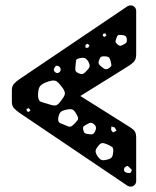

<svg xmlns="http://www.w3.org/2000/svg" viewBox="-20 -683 578 712"><path d="M464 9Q463 9 460 8.5Q457 8 453 6L53 -264Q40 -273 32 -281.5Q24 -290 24 -306V-348Q24 -364 32 -372.5Q40 -381 53 -390L453 -660Q457 -662 460 -662.5Q463 -663 464 -663Q473 -663 479 -657Q485 -651 485 -642V-480Q485 -461 473.5 -451Q462 -441 453 -436L278 -327L453 -217Q462 -212 473.5 -203Q485 -194 485 -174V-12Q485 -3 479 3Q473 9 464 9ZM370 -560 362 -557 361 -550 367 -546 375 -552ZM433 -553Q425 -554 420.5 -553.5Q416 -553 413 -545Q409 -536 408.5 -530.5Q408 -525 416 -518Q423 -512 428.5 -513.5Q434 -515 442 -520Q449 -524 450 -528.5Q451 -533 450 -541Q448 -548 444.5 -550Q441 -552 433 -553ZM312 -515 304 -521 297 -516V-506H307ZM372 -474Q362 -475 356.5 -473Q351 -471 348 -461Q344 -451 346.5 -446Q349 -441 357 -435Q365 -428 370.5 -426.5Q376 -425 385 -431Q393 -436 393 -441.5Q393 -447 390 -457Q388 -466 384.5 -469.5Q381 -473 372 -474ZM308 -454Q301 -465 294.5 -467.5Q288 -470 275 -467Q263 -465 262 -458.5Q261 -452 260 -440Q259 -429 259.5 -423Q260 -417 270 -412Q281 -407 287 -409Q293 -411 301 -420Q310 -429 312 -435.5Q314 -442 308 -454ZM193 -439Q188 -440 186 -437.5Q184 -435 181 -430Q177 -422 183 -417Q189 -410 197 -413Q206 -418 205 -427Q203 -437 193 -439ZM213 -356Q200 -374 190.5 -381Q181 -388 160 -381Q137 -374 129 -364Q121 -354 121 -330Q121 -309 133 -305Q145 -301 166 -295Q181 -290 189 -293Q197 -296 206 -309Q217 -323 220 -332Q223 -341 213 -356ZM93 -274 87 -282 78 -279 80 -270 87 -268ZM266 -255Q259 -269 252.5 -274.5Q246 -280 230 -277Q213 -274 206 -268.5Q199 -263 196 -246Q194 -230 203 -226.5Q212 -223 226 -217Q236 -212 241.5 -213.5Q247 -215 255 -223Q264 -232 268 -238Q272 -244 266 -255ZM329 -222Q318 -232 306 -224Q296 -219 291 -215Q286 -211 289 -201Q291 -190 297 -188Q303 -186 314 -185Q323 -184 327 -187.5Q331 -191 334 -199Q340 -213 329 -222ZM406 -210 393 -214 392 -201 399 -192 412 -198ZM379 -147Q368 -152 361 -152.5Q354 -153 346 -144Q337 -133 335 -126Q333 -119 340 -106Q348 -94 355 -90.5Q362 -87 377 -91Q391 -94 395 -100.5Q399 -107 400 -121Q401 -134 395.5 -138Q390 -142 379 -147ZM461 -61Q457 -65 454.5 -67Q452 -69 448 -66Q439 -62 440 -52Q441 -44 452 -42Q458 -41 461.5 -41.5Q465 -42 467 -47Q470 -52 467.5 -54.5Q465 -57 461 -61Z"/></svg>

Font: Rubik Moonrocks
Style: Regular
Weight: 400
Designer: Hubert and Fischer, NaN
Foundry: Hubert and Fischer, NaN
Version: Version 2.200